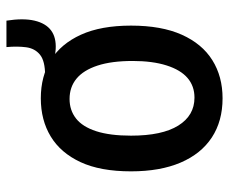

<svg xmlns="http://www.w3.org/2000/svg" viewBox="-76 -604 694 581"><g transform="rotate(-90 270.5 -314.0)"><path d="M412 -492 331 -500 332 -524Q376 -524 395 -539.5Q414 -555 417.5 -581.5Q421 -608 418 -641H498Q506 -590 498 -556Q490 -522 468.5 -506Q447 -490 412 -492ZM263 13Q194 13 144.5 -19.5Q95 -52 68.5 -114Q42 -176 42 -264Q42 -357 70 -417Q98 -477 147.5 -507Q197 -537 263 -537Q330 -537 379 -506.5Q428 -476 455.5 -415.5Q483 -355 483 -264Q483 -172 455.5 -110.5Q428 -49 378.5 -18Q329 13 263 13ZM265 -72Q300 -72 324.5 -93Q349 -114 362.5 -156.5Q376 -199 376 -259Q376 -323 362 -365.5Q348 -408 322.5 -429Q297 -450 261 -450Q227 -450 202 -430.5Q177 -411 163.5 -369.5Q150 -328 150 -264Q150 -170 180.5 -121Q211 -72 265 -72Z"/></g></svg>

Font: Bricolage Grotesque SemiCondensed Medium
Style: Regular
Weight: 500
Width: 4
Designer: Mathieu Triay
Foundry: Atelier Triay
Version: Version 1.001;gftools[0.9.33.dev8+g029e19f]